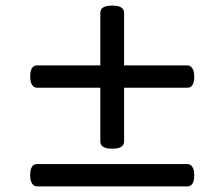

<svg xmlns="http://www.w3.org/2000/svg" viewBox="-20 -750 803 687"><path d="M381 -218Q360 -218 349.5 -224.5Q339 -231 339 -244V-704Q339 -717 349.5 -723.5Q360 -730 381 -730Q403 -730 413.5 -723.5Q424 -717 424 -704V-244Q424 -231 413.5 -224.5Q403 -218 381 -218ZM113 -83Q102 -83 95 -93Q88 -103 88 -123Q88 -163 113 -163H650Q661 -163 668 -153Q675 -143 675 -123Q675 -83 650 -83ZM113 -436Q102 -436 95 -446Q88 -456 88 -476Q88 -516 113 -516H650Q661 -516 668 -506Q675 -496 675 -476Q675 -436 650 -436Z"/></svg>

Font: Playwrite CL
Style: Regular
Weight: 400
Designer: Veronika Burian, José Scaglione
Foundry: TypeTogether
Version: Version 1.002